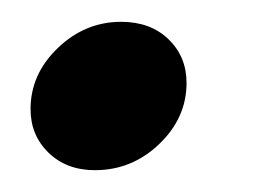

<svg xmlns="http://www.w3.org/2000/svg" viewBox="-20 -156 257 176"><path d="M8 -56Q8 -88 33 -112Q58 -136 91 -136Q118 -136 134.5 -120Q151 -104 151 -80Q151 -48 126 -24Q101 0 67 0Q41 0 24.5 -16Q8 -32 8 -56Z"/></svg>

Font: Niramit SemiBold
Style: Italic
Weight: 600
Italic angle: -10°
Designer: Katatrad Aksorn Co.,Ltd.
Foundry: Cadson Demak Co.,Ltd.
Version: Version 1.001; ttfautohint (v1.6)